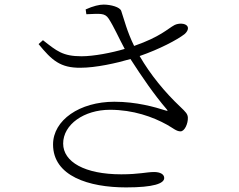

<svg xmlns="http://www.w3.org/2000/svg" viewBox="-20 -783 1040 836"><path d="M478 -340C327 -340 211 -260 211 -154C211 -16 367 33 529 33C649 33 695 16 695 -8C695 -24 678 -34 651 -34C618 -34 586 -24 508 -24C349 -24 255 -78 255 -158C255 -241 346 -305 459 -305C560 -305 646 -274 707 -240C734 -225 748 -211 766 -211C784 -211 799 -245 798 -271C797 -287 789 -295 765 -318C698 -381 634 -459 588 -539C675 -569 752 -610 783 -634C796 -645 803 -660 795 -670C786 -682 758 -683 740 -674C710 -658 679 -623 564 -583C533 -646 521 -697 508 -735C503 -752 463 -763 431 -763C413 -763 386 -757 353 -742L356 -721C414 -723 436 -728 453 -702C476 -667 497 -618 523 -570C466 -553 388 -538 335 -538C253 -538 227 -561 167 -608L148 -591C206 -520 243 -487 331 -488C397 -488 487 -508 548 -526C599 -447 651 -371 706 -307C712 -300 710 -299 701 -302C654 -317 574 -340 478 -340Z"/></svg>

Font: Noto Serif CJK SC Light
Style: Regular
Weight: 300
Designer: Ryoko NISHIZUKA 西塚涼子 (kana & ideographs); Frank Grießhammer (Latin, Greek & Cyrillic); Wenlong ZHANG 张文龙 (bopomofo); San
Foundry: Adobe
Version: Version 2.001;hotconv 1.1.0;makeotfexe 2.6.0